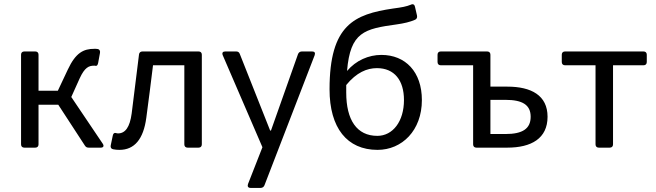

<svg xmlns="http://www.w3.org/2000/svg" viewBox="-20 -709 3151 922"><path d="M322.3 -243.2 362.3 -332C386.7 -385.7 407.2 -393.6 431.6 -393.6C434.6 -393.6 437.5 -393.6 440.4 -392.6C445.3 -392.6 449.2 -396.5 451.2 -406.2L460 -454.1C461.9 -462.9 459 -471.7 449.2 -473.6C444.3 -474.6 438.5 -474.6 433.6 -474.6C380.9 -474.6 343.8 -456.1 305.7 -375L257.8 -273.4H165V-446.3C165 -456.1 159.2 -461.9 149.4 -461.9H96.7C86.9 -461.9 81.1 -456.1 81.1 -446.3V-15.6C81.1 -5.9 86.9 0 96.7 0H149.4C159.2 0 165 -5.9 165 -15.6V-206.1H259.8L387.7 -9.8C392.6 -2 398.4 0 406.2 0H463.9C476.6 0 480.5 -7.8 473.6 -18.6Z M523.4 7.8C533.2 9.8 542 10.7 553.7 10.7C625 10.7 668.9 -40 682.6 -143.6C694.3 -227.5 704.1 -311.5 714.8 -395.5H865.2V-15.6C865.2 -5.9 871.1 0 880.9 0H933.6C943.4 0 949.2 -5.9 949.2 -15.6V-446.3C949.2 -456.1 943.4 -461.9 933.6 -461.9H664.1C654.3 -461.9 648.4 -456.1 647.5 -447.3L612.3 -164.1C603.5 -97.7 581.1 -68.4 546.9 -68.4C543 -68.4 539.1 -69.3 536.1 -70.3C529.3 -72.3 523.4 -68.4 521.5 -57.6L511.7 -10.7C509.8 -1 513.7 5.9 523.4 7.8Z M1183.6 193.4H1231.4C1240.2 193.4 1247.1 188.5 1250 180.7L1491.2 -444.3C1495.1 -456.1 1490.2 -461.9 1478.5 -461.9H1429.7C1420.9 -461.9 1414.1 -457 1411.1 -449.2L1281.2 -82H1277.3L1131.8 -449.2C1128.9 -458 1123 -461.9 1114.3 -461.9H1061.5C1049.8 -461.9 1044.9 -455.1 1049.8 -443.4L1240.2 -2L1170.9 174.8C1167 186.5 1171.9 193.4 1183.6 193.4Z M1811.5 -445.3C1750 -445.3 1689.5 -418.9 1646.5 -368.2C1662.1 -555.7 1729.5 -570.3 1884.8 -591.8C1919.9 -596.7 1949.2 -603.5 1973.6 -614.3C1981.4 -618.2 1984.4 -625 1982.4 -634.8L1972.7 -676.8C1970.7 -687.5 1962.9 -691.4 1953.1 -686.5C1931.6 -677.7 1911.1 -673.8 1867.2 -668C1682.6 -640.6 1562.5 -590.8 1562.5 -280.3C1562.5 -94.7 1646.5 10.7 1793 10.7C1910.2 10.7 2005.9 -82 2005.9 -228.5C2005.9 -364.3 1926.8 -445.3 1811.5 -445.3ZM1792 -56.6C1693.4 -56.6 1642.6 -132.8 1642.6 -264.6V-300.8C1692.4 -361.3 1742.2 -381.8 1790 -381.8C1874 -381.8 1919.9 -323.2 1919.9 -228.5C1919.9 -126 1866.2 -56.6 1792 -56.6Z M2252 -395.5V-15.6C2252 -5.9 2257.8 0 2267.6 0H2416C2531.2 0 2609.4 -43.9 2609.4 -148.4C2609.4 -251 2531.2 -293 2416 -293H2335V-446.3C2335 -456.1 2329.1 -461.9 2319.3 -461.9H2096.7C2086.9 -461.9 2081.1 -456.1 2081.1 -446.3V-411.1C2081.1 -401.4 2086.9 -395.5 2096.7 -395.5ZM2407.2 -65.4H2335V-229.5H2407.2C2489.3 -229.5 2528.3 -205.1 2528.3 -148.4C2528.3 -90.8 2489.3 -65.4 2407.2 -65.4Z M2839.8 -395.5V-15.6C2839.8 -5.9 2845.7 0 2855.5 0H2908.2C2918 0 2923.8 -5.9 2923.8 -15.6V-395.5H3070.3C3080.1 -395.5 3085.9 -401.4 3085.9 -411.1V-446.3C3085.9 -456.1 3080.1 -461.9 3070.3 -461.9H2693.4C2683.6 -461.9 2677.7 -456.1 2677.7 -446.3V-411.1C2677.7 -401.4 2683.6 -395.5 2693.4 -395.5Z"/></svg>

Font: Ed Sans Neue
Style: Regular
Weight: 400
Designer: Stephen Hutchings
Version: Version 1.004;PS 001.004;hotconv 1.0.88;makeotf.lib2.5.64775